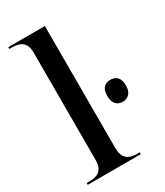

<svg xmlns="http://www.w3.org/2000/svg" viewBox="-190 -839 790 918"><g transform="rotate(-30 205.0 -380.0)"><path d="M14 0H307V-10H295C244 -10 216 -29 216 -87V-760H14V-750H27C77 -750 106 -732 106 -677V-84C106 -28 78 -10 27 -10H14ZM358 -260C386 -260 410 -278 410 -321C410 -365 386 -381 358 -381C329 -381 307 -365 307 -321C307 -278 329 -260 358 -260Z"/></g></svg>

Font: Noto Serif Display Medium
Style: Regular
Weight: 500
Designer: Monotype Design Team
Foundry: Monotype Imaging Inc.
Version: Version 2.009